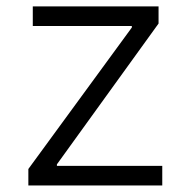

<svg xmlns="http://www.w3.org/2000/svg" viewBox="-20 -565 570 585"><path d="M66.4 0H474.4V-59.7H153.4V-64.3L463.1 -493.3V-545.5H79.9V-485.8H381.7V-481.2L66.4 -50.1Z"/></svg>

Font: TID UI Light
Style: Regular
Weight: 300
Designer: The TID Project Authors
Foundry: Bakken & Bæck
Version: Version 1.001;hotconv 1.0.109;makeotfexe 2.5.65596